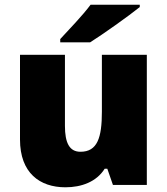

<svg xmlns="http://www.w3.org/2000/svg" viewBox="-20 -786 710 816"><path d="M574 -756V-766H365C332 -721 270 -657 236 -620V-606H363C417 -640 527 -718 574 -756ZM604 -553H413V-311C413 -201 394 -141 322 -141C275 -141 256 -179 256 -251V-553H65V-193C65 -51 149 10 258 10C326 10 390 -13 425 -69H436L460 0H604Z"/></svg>

Font: Noto Sans Lao UI Blk
Style: Regular
Weight: 900
Designer: Monotype Design Team
Foundry: Monotype Imaging Inc.
Version: Version 2.000